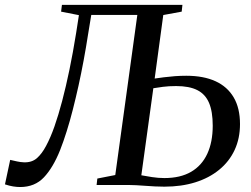

<svg xmlns="http://www.w3.org/2000/svg" viewBox="-44 -763 1036 792"><path d="M39 8.5Q25.5 8.5 10 6Q-5.5 3.5 -23.5 -2.5L-2 -103.5Q13 -100 26.8 -97Q40.5 -94 54 -93.5Q86.5 -92 107.8 -110.2Q129 -128.5 146.5 -162Q164.5 -195.5 180.8 -241.8Q197 -288 212.5 -346.8Q228 -405.5 242.5 -475.5Q257 -545.5 270 -626.5L281.5 -700.5L208 -715L211.5 -743H708.5L705.5 -715L629.5 -701L594 -439Q610 -441.5 631.8 -444.2Q653.5 -447 677.5 -448.8Q701.5 -450.5 724.5 -450.5Q795.5 -450.5 844.8 -428Q894 -405.5 920 -361.2Q946 -317 946 -251Q946 -192 923.8 -144.2Q901.5 -96.5 860.2 -62.8Q819 -29 761.8 -11Q704.5 7 634 7Q615.5 7 595.5 6Q575.5 5 555.8 3.5Q536 2 517.8 1Q499.5 0 484 0H354.5L357.5 -26.5L431.5 -41L522.5 -701.5H332.5L319.5 -622.5Q311 -567.5 301 -513.8Q291 -460 279.8 -409.2Q268.5 -358.5 256.5 -311.2Q244.5 -264 231.2 -221.8Q218 -179.5 204 -144Q175 -71.5 137.2 -31.5Q99.5 8.5 39 8.5ZM634 -28.5Q700 -28.5 744.2 -54.2Q788.5 -80 811 -128.5Q833.5 -177 833.5 -244.5Q833.5 -303 818.2 -338.8Q803 -374.5 770 -391.2Q737 -408 682.5 -408Q652 -408 627.8 -404.8Q603.5 -401.5 588.5 -399L539 -40Q557 -36.5 583 -32.5Q609 -28.5 634 -28.5Z"/></svg>

Font: Merriweather 96pt
Style: Italic
Weight: 400
Italic angle: -7.8°
Version: Version 2.101